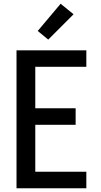

<svg xmlns="http://www.w3.org/2000/svg" viewBox="-20 -1003 540 1023"><path d="M68 0V-735H440V-647H168V-426H383V-338H168V-88H440V0ZM237 -792 181 -838 303 -983 372 -927Z"/></svg>

Font: Iosevka Term Curly Semibold
Style: Regular
Weight: 600
Designer: Belleve Invis
Foundry: Belleve Invis
Version: Version 32.3.0